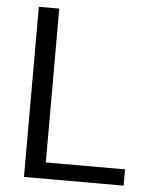

<svg xmlns="http://www.w3.org/2000/svg" viewBox="-51 -743 633 787"><g transform="rotate(5 265.5 -350.0)"><path d="M77 0V-700H161V-67H487V0Z"/></g></svg>

Font: DM Sans 9pt
Style: Regular
Weight: 400
Designer: Colophon Foundry, Jonny Pinhorn
Foundry: Colophon Foundry
Version: Version 4.004;gftools[0.9.30]